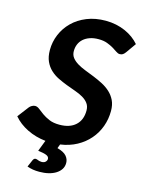

<svg xmlns="http://www.w3.org/2000/svg" viewBox="-128 -728 724 962"><g transform="rotate(15 234.0 -246.5)"><path d="M139.2 104.5Q142.6 104.5 145.5 105.7Q148.4 106.9 152.1 108.2Q155.8 109.4 160.2 110.6Q164.6 111.8 170.4 111.8Q184.1 111.8 190.9 104.7Q197.8 97.7 197.8 89.4Q197.8 77.6 184.3 71.8Q170.9 65.9 140.1 62L162.1 4.9Q110.4 -0.5 66.4 -22.2Q22.5 -43.9 -5.9 -77.6L38.1 -135.3Q43 -141.6 51.3 -146.2Q59.6 -150.9 67.9 -150.9Q79.1 -150.9 90.6 -141.6Q102.1 -132.3 117.7 -121.1Q133.3 -109.9 155 -100.6Q176.8 -91.3 208.5 -91.3Q262.2 -91.3 292 -118.7Q321.8 -146 321.8 -194.8Q321.8 -216.8 310.8 -231.7Q299.8 -246.6 281.7 -257.1Q263.7 -267.6 240.7 -275.6Q217.8 -283.7 193.8 -292.7Q169.9 -301.8 147 -313Q124 -324.2 106 -341.1Q87.9 -357.9 76.9 -382.1Q65.9 -406.2 65.9 -440.9Q65.9 -482.9 82 -521.5Q98.1 -560.1 128.2 -589.8Q158.2 -619.6 201.7 -637.2Q245.1 -654.8 299.3 -654.8Q327.1 -654.8 353 -649.4Q378.9 -644 401.4 -634Q423.8 -624 442.4 -610.4Q460.9 -596.7 474.6 -580.6L438 -528.8Q431.2 -519.5 424.8 -515.4Q418.5 -511.2 408.7 -511.2Q399.9 -511.2 389.9 -518.3Q379.9 -525.4 366 -533.7Q352.1 -542 333.3 -549.1Q314.5 -556.2 288.1 -556.2Q262.7 -556.2 243.2 -549.3Q223.6 -542.5 210.2 -530.5Q196.8 -518.6 189.9 -502.2Q183.1 -485.8 183.1 -466.8Q183.1 -446.8 194.1 -432.6Q205.1 -418.5 223.4 -407.5Q241.7 -396.5 264.6 -387.7Q287.6 -378.9 311.8 -369.1Q335.9 -359.4 359.1 -347.4Q382.3 -335.4 400.6 -318.6Q418.9 -301.8 429.9 -279.1Q440.9 -256.3 440.9 -224.6Q440.9 -182.1 427 -143.8Q413.1 -105.5 386.7 -75Q360.4 -44.4 322.8 -23.9Q285.2 -3.4 237.8 3.4L230 24.4Q264.2 33.7 277.8 49.6Q291.5 65.4 291.5 85.4Q291.5 103.5 282.5 117.7Q273.4 131.8 257.6 141.8Q241.7 151.9 220 157.2Q198.2 162.6 172.4 162.6Q154.3 162.6 139.2 160.2Q124 157.7 108.9 152.3L125 115.2Q127.4 110.4 130.6 107.4Q133.8 104.5 139.2 104.5Z"/></g></svg>

Font: Carlito
Style: Bold Italic
Weight: 700
Italic angle: -7°
Designer: Lukasz Dziedzic
Foundry: tyPoland Lukasz Dziedzic
Version: Version 1.104